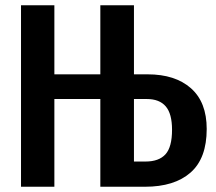

<svg xmlns="http://www.w3.org/2000/svg" viewBox="-20 -711 821 731"><path d="M767 -220Q767 -108 705.5 -54Q644 0 532 0H362V-334H187V0H60V-691H187V-428H362V-691H490V-428H542Q647 -428 707 -375Q767 -322 767 -220ZM635 -217Q635 -278 611 -306Q587 -334 539 -334H490V-96H534Q585 -96 610 -123.5Q635 -151 635 -217Z"/></svg>

Font: Fira Sans Extra Condensed Medium
Style: Regular
Weight: 500
Width: 1
Designer: Carrois Corporate & Edenspiekermann AG
Foundry: Carrois Corporate GbR & Edenspiekermann AG
Version: Version 4.203